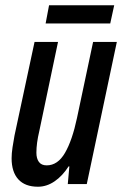

<svg xmlns="http://www.w3.org/2000/svg" viewBox="-20 -698 465 728"><path d="M124 10Q75 10 49.5 -18Q24 -46 24 -98Q24 -116 27.5 -139.5Q31 -163 35 -184L111 -539H200L129 -201Q118 -155 118 -119Q118 -97 127.5 -84Q137 -71 157 -71Q199 -71 226.5 -118.5Q254 -166 272 -251L333 -539H423L309 0H237L243 -67H240Q217 -31 187 -10.5Q157 10 124 10ZM153 -609 166 -678H413L398 -609Z"/></svg>

Font: Noto Sans ExtraCondensed Medium
Style: Italic
Weight: 500
Width: 2
Italic angle: -12°
Designer: Monotype Design Team
Foundry: Monotype Imaging Inc.
Version: Version 2.013; ttfautohint (v1.8.4.7-5d5b)